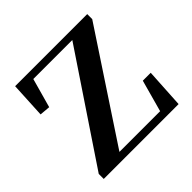

<svg xmlns="http://www.w3.org/2000/svg" viewBox="-140 -658 789 789"><g transform="rotate(-45 254.5 -263.5)"><path d="M36 0V-29L361 -514V-485L353 -495H234H94L127 -514L86 -367L40 -371L48 -527H467V-498L147 -13L152 -52L154 -33H277H420L392 -16L435 -172H481L471 0Z"/></g></svg>

Font: Noto Serif SC ExtraLight SemiBold
Style: Regular
Weight: 600
Version: Version 2.002-H1;hotconv 1.1.0;makeotfexe 2.6.0